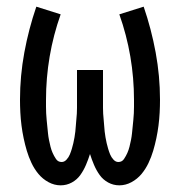

<svg xmlns="http://www.w3.org/2000/svg" viewBox="-20 -548 540 576"><path d="M338 8Q320 8 304.5 -0.5Q289 -9 279 -23Q269 -37 262 -53.5Q255 -70 250 -86Q245 -70 238 -53.5Q231 -37 221 -23Q211 -9 195.5 -0.5Q180 8 162 8Q143 8 125.5 -1.5Q108 -11 95.5 -26Q83 -41 74.5 -59Q66 -77 60.5 -95.5Q55 -114 51 -133Q47 -152 44.5 -171.5Q42 -191 41 -210.5Q40 -230 40 -249Q40 -320 53 -390.5Q66 -461 89 -528L162 -505Q140 -443 129 -378.5Q118 -314 118 -248Q118 -238 118 -228Q118 -218 118.5 -208Q119 -198 120 -188Q121 -178 122 -168Q123 -158 124 -148Q125 -138 127 -128Q129 -118 131.5 -108Q134 -98 138 -89Q142 -80 148 -71Q154 -62 165 -62Q173 -62 179.5 -69Q186 -76 189.5 -84.5Q193 -93 195.5 -101.5Q198 -110 200 -118.5Q202 -127 203.5 -136Q205 -145 206 -153.5Q207 -162 207.5 -171Q208 -180 209 -189Q210 -198 210.5 -207Q211 -216 211 -224.5Q211 -233 211 -242Q211 -251 211 -260V-338H289V-260Q289 -251 289 -242Q289 -233 289 -224.5Q289 -216 289.5 -207Q290 -198 291 -189Q292 -180 292.5 -171Q293 -162 294 -153.5Q295 -145 296.5 -136Q298 -127 300 -118.5Q302 -110 304.5 -101.5Q307 -93 310.5 -84.5Q314 -76 320.5 -69Q327 -62 335 -62Q346 -62 352 -71Q358 -80 362 -89Q366 -98 368.5 -108Q371 -118 373 -128Q375 -138 376 -148Q377 -158 378 -168Q379 -178 380 -188Q381 -198 381.5 -208Q382 -218 382 -228Q382 -238 382 -248Q382 -314 371 -378.5Q360 -443 338 -505L411 -528Q434 -461 447 -390.5Q460 -320 460 -249Q460 -230 459 -210.5Q458 -191 455.5 -171.5Q453 -152 449 -133Q445 -114 439.5 -95.5Q434 -77 425.5 -59Q417 -41 404.5 -26Q392 -11 374.5 -1.5Q357 8 338 8Z"/></svg>

Font: Iosevka Gothic
Style: Regular
Weight: 400
Monospace: yes
Designer: Belleve Invis
Foundry: Belleve Invis
Version: Version 15.5.1; ttfautohint (v1.8.4)